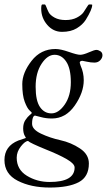

<svg xmlns="http://www.w3.org/2000/svg" viewBox="-44 -647 499 862"><path d="M141 -608Q141 -627 146 -627H157Q160 -627 164 -616Q168 -605 174.5 -592Q181 -579 201 -568Q221 -557 250.5 -557Q280 -557 301 -568Q322 -579 331 -592Q340 -605 346.5 -616Q353 -627 356 -627H363Q370 -627 370 -625Q370 -605 341 -558Q327 -536 300.5 -520Q274 -504 234.5 -504Q195 -504 168 -535.5Q141 -567 141 -608ZM38 -16Q52 -21 62 -24Q72 -27 72 -28.5Q72 -30 69 -34Q60 -48 60 -70.5Q60 -93 70 -108Q80 -123 89.5 -130.5Q99 -138 99 -140Q99 -142 88.5 -151.5Q78 -161 67 -190Q56 -219 56 -269.5Q56 -320 97.5 -373.5Q139 -427 205 -427Q228 -427 265 -414Q302 -401 316 -401Q330 -401 355 -412Q380 -423 388.5 -423Q397 -423 406.5 -417Q416 -411 416 -399Q416 -387 406 -376.5Q396 -366 380 -366Q364 -366 346 -370Q328 -374 326 -374Q314 -374 314 -365Q314 -363 318 -352Q332 -321 332 -287Q332 -231 291.5 -173Q251 -115 189 -115Q162 -115 139 -121.5Q116 -128 113.5 -128Q111 -128 108 -126Q100 -117 100 -91.5Q100 -66 140 -47Q180 -28 227.5 -17.5Q275 -7 315 19.5Q355 46 355 87Q355 147 309.5 171Q264 195 179.5 195Q95 195 35.5 164.5Q-24 134 -24 71.5Q-24 9 38 -16ZM31 61Q31 114 76.5 142Q122 170 179 170Q291 170 291 105Q291 88 255.5 67.5Q220 47 162 24Q91 -5 82 -14Q69 -14 50 10Q31 34 31 61ZM201 -401Q169 -401 142.5 -360.5Q116 -320 116 -257.5Q116 -195 135.5 -166.5Q155 -138 187 -138Q219 -138 246.5 -177.5Q274 -217 274 -278Q274 -339 253.5 -370Q233 -401 201 -401Z"/></svg>

Font: Sorts Mill Goudy
Style: Italic
Weight: 400
Italic angle: -7.40001°
Version: Version 003.101